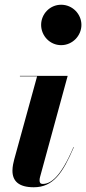

<svg xmlns="http://www.w3.org/2000/svg" viewBox="-20 -780 364 810"><path d="M153.5 -675C153.5 -629.5 190 -589.5 238 -589.5C286 -589.5 323.5 -629.5 323.5 -675C323.5 -720.5 286 -760 238 -760C190 -760 153.5 -720.5 153.5 -675ZM291.5 -159 290 -159.5C235.5 -31.5 193.5 -4 160 -4C150.5 -4 147 -10 147 -18C147 -22.5 147 -27.5 149 -33.5L265.5 -460H64V-458H136.5L40 -107.5C37 -96.5 32.5 -77.5 32.5 -60C32.5 -17 58 10 122.5 10C204 10 244.5 -49 291.5 -159Z"/></svg>

Font: Bodoni* 96pt
Style: Bold Italic
Weight: 700
Italic angle: -13°
Version: Version 2.3